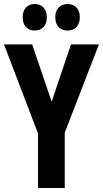

<svg xmlns="http://www.w3.org/2000/svg" viewBox="-20 -935 512 955"><path d="M237 -429 333 -714H472L302 -275V0H169V-271L0 -714H140ZM93 -849Q93 -881 109.5 -898Q126 -915 152 -915Q180 -915 196.5 -897.5Q213 -880 213 -849Q213 -818 196.5 -800.5Q180 -783 152 -783Q126 -783 109.5 -800Q93 -817 93 -849ZM255 -849Q255 -881 272 -898Q289 -915 316 -915Q344 -915 360.5 -897.5Q377 -880 377 -849Q377 -818 360.5 -800.5Q344 -783 316 -783Q288 -783 271.5 -800.5Q255 -818 255 -849Z"/></svg>

Font: Noto Sans Gujarati UI ExtraCondensed
Style: Bold
Weight: 700
Width: 2
Designer: Jelle Bosma - Monotype Design Team, Universal Thirst
Foundry: Monotype Imaging Inc.
Version: Version 2.106; ttfautohint (v1.8.4.7-5d5b)